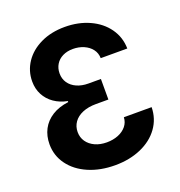

<svg xmlns="http://www.w3.org/2000/svg" viewBox="-134 -851 914 974"><g transform="rotate(-20 323.0 -363.5)"><path d="M45.9 -203.6Q45.9 -249 64.7 -284.7Q83.5 -320.3 119.9 -343.3Q156.2 -366.2 208.5 -373V-378.4Q168 -386.2 137.2 -407.5Q106.4 -428.7 89.4 -460.9Q72.3 -493.2 72.3 -533.2Q72.3 -589.8 103.5 -636.5Q134.8 -683.1 191.4 -710.2Q248 -737.3 321.3 -737.3Q394.5 -737.3 453.9 -710.4Q513.2 -683.6 547.6 -635.3Q582 -586.9 583 -525.9H439.5Q439 -553.7 423.1 -574.5Q407.2 -595.2 380.6 -606.7Q354 -618.2 322.3 -618.2Q291 -618.2 267.1 -606.4Q243.2 -594.7 230 -573.2Q216.8 -551.8 216.8 -523.9Q216.8 -495.1 231.9 -472.9Q247.1 -450.7 274.4 -438.5Q301.8 -426.3 336.9 -426.3H404.3V-315.4H336.9Q295.4 -315.4 264.6 -302.5Q233.9 -289.6 217.5 -266.4Q201.2 -243.2 201.2 -213.4Q201.2 -184.1 216.8 -161.6Q232.4 -139.2 260 -126.5Q287.6 -113.8 323.2 -113.8Q357.4 -113.8 385.3 -125Q413.1 -136.2 429.7 -156.7Q446.3 -177.2 447.3 -204.1H597.2Q596.2 -141.6 561 -93Q525.9 -44.4 463.9 -17.3Q401.9 9.8 323.7 9.8Q243.7 9.8 180.4 -17.6Q117.2 -44.9 81.5 -93.8Q45.9 -142.6 45.9 -203.6Z"/></g></svg>

Font: Inter RS Variable
Style: Regular
Weight: 400
Designer: Rasmus Andersson (customised by Maria Ramos and Noel Pretorius)
Foundry: rsms
Version: Version 3.001;Glyphs 3.2.3 (3260)